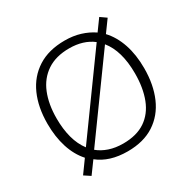

<svg xmlns="http://www.w3.org/2000/svg" viewBox="-169 -911 1105 1106"><g transform="rotate(-30 384.0 -357.5)"><path d="M705 -358Q705 -249 669 -166Q633 -83 561.5 -36.5Q490 10 384 10Q264 10 189 -50L132 28L91 1L151 -82Q107 -131 84.5 -201.5Q62 -272 62 -359Q62 -468 98.5 -550Q135 -632 207.5 -678.5Q280 -725 387 -725Q443 -725 490 -710.5Q537 -696 575 -670L628 -743L668 -715L612 -638Q657 -590 681 -519Q705 -448 705 -358ZM123 -359Q123 -288 138.5 -230.5Q154 -173 186 -131L543 -625Q481 -673 387 -673Q298 -673 239 -633.5Q180 -594 151.5 -523.5Q123 -453 123 -359ZM644 -358Q644 -509 578 -590L220 -95Q250 -70 291.5 -56Q333 -42 384 -42Q474 -42 531.5 -81Q589 -120 616.5 -191.5Q644 -263 644 -358Z"/></g></svg>

Font: Noto Sans Lao UI Light
Style: Regular
Weight: 300
Designer: Monotype Design Team
Foundry: Monotype Imaging Inc.
Version: Version 2.000; ttfautohint (v1.8.4.7-5d5b)